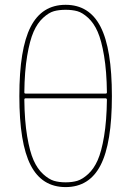

<svg xmlns="http://www.w3.org/2000/svg" viewBox="-20 -760 540 790"><path d="M85 -355.5Q80.1 -355.5 80.1 -349.6Q81.1 -262.7 91.8 -199.2Q102.5 -135.7 118.2 -100.6Q133.8 -65.4 157.2 -43.9Q180.7 -22.5 201.7 -16.1Q222.7 -9.8 250 -9.8Q277.3 -9.8 298.3 -16.1Q319.3 -22.5 342.8 -43.9Q366.2 -65.4 381.8 -100.6Q397.5 -135.7 408.2 -199.2Q418.9 -262.7 419.9 -349.6Q419.9 -354.5 415 -355.5ZM80.1 -379.9Q80.1 -375 85 -375H415Q419.9 -375 419.9 -379.9Q418.9 -466.8 408.2 -530.3Q397.5 -593.8 381.8 -629.4Q366.2 -665 342.8 -686.5Q319.3 -708 298.3 -713.9Q277.3 -719.7 250 -719.7Q222.7 -719.7 201.7 -713.9Q180.7 -708 157.2 -686.5Q133.8 -665 118.2 -629.4Q102.5 -593.8 91.8 -530.3Q81.1 -466.8 80.1 -379.9ZM394 -80.6Q347.7 9.8 250 9.8Q152.3 9.8 106 -80.6Q59.6 -170.9 59.6 -364.7Q59.6 -558.6 106 -649.4Q152.3 -740.2 250 -740.2Q347.7 -740.2 394 -649.4Q440.4 -558.6 440.4 -364.7Q440.4 -170.9 394 -80.6Z"/></svg>

Font: Rounded-X Mgen+ 1m thin
Style: Regular
Weight: 100
Designer: [Source Han Sans]
Ryoko NISHIZUKA  (kana & ideographs); Paul D. Hunt (Latin, Greek & Cyrillic); Wenlong ZHANG  (bopomofo
Version: Version 1.059.20150602